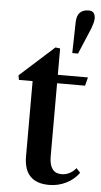

<svg xmlns="http://www.w3.org/2000/svg" viewBox="-58 -884 487 930"><g transform="rotate(5 185.0 -419.0)"><path d="M217 10.5Q94 10.5 94 -118V-483.5H27.5L23.5 -505.5L190 -655.5L213 -652.5V-524.5H359.5L349 -483.5H213V-128Q213 -46.5 273 -46.5Q292 -46.5 310.5 -55.5Q329 -64.5 342.5 -82L362 -61Q338 -27.5 299.5 -8.5Q261 10.5 217 10.5ZM273.5 -635.5 277 -787.5Q279 -848 335 -848Q367 -848 367 -811.5Q367 -802 363.8 -789.8Q360.5 -777.5 355 -762.5L301.5 -635.5Z"/></g></svg>

Font: Libre Caslon Text Medium
Style: Regular
Weight: 500
Designer: Pablo Impallari, Rodrigo Fuenzalida, Katja Schimmel
Foundry: Pablo Impallari, Rodrigo Fuenzalida
Version: Version 2.000